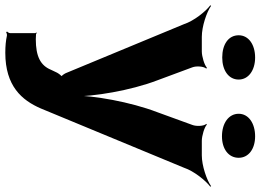

<svg xmlns="http://www.w3.org/2000/svg" viewBox="-208 -620 982 724"><g transform="rotate(90 283.0 -258.0)"><path d="M46 100V194C46 199 42 205 40 206L42 210C45 208 52 206 56 207C74 211 95 213 120 213C245 213 299 151 330 79L554 -462C566 -498 602 -543 625 -560L623 -563C599 -546 545 -528 507 -528H452C433 -528 400 -538 391 -547L388 -545C397 -536 398 -507 392 -492L344 -360C305 -258 281 -120 281 -40H285C285 -120 263 -258 224 -360L175 -492C169 -507 171 -536 180 -545L176 -547C167 -538 134 -528 115 -528H60C21 -528 -33 -546 -57 -563L-59 -560C-36 -543 0 -498 12 -461L196 -17C197 -13 207 3 212 3V-1C207 -1 197 14 195 18L184 41C168 80 134 98 69 98C61 98 54 97 48 97C47 97 47 95 47 94L43 96C44 97 46 99 46 100ZM138 -605C186 -605 221 -629 221 -667C221 -704 186 -729 138 -729C90 -729 54 -705 54 -667C54 -628 89 -605 138 -605ZM435 -604C483 -604 516 -629 516 -667C516 -704 483 -729 435 -729C387 -729 350 -705 350 -667C350 -629 386 -604 435 -604Z"/></g></svg>

Font: Asimov
Style: EdgeWide
Weight: 500
Designer: Google
Version: Version 2.000980: 2014